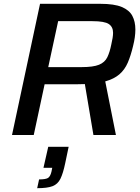

<svg xmlns="http://www.w3.org/2000/svg" viewBox="-20 -708 736 1007"><path d="M43 0 190 -688H506Q579 -688 618.5 -671.5Q658 -655 674 -625Q690 -595 690 -553Q690 -514 678 -467Q666 -416 650 -379Q634 -342 606 -318Q578 -294 532 -281L588 0H470L425 -267Q414 -267 402.5 -266.5Q391 -266 379 -266H214L157 0ZM233 -356H408Q469 -356 499.5 -368.5Q530 -381 543 -408Q556 -435 564 -476Q568 -493 570.5 -508.5Q573 -524 573 -536Q573 -567 550.5 -582Q528 -597 465 -597H285ZM175 279 185 233Q219 233 231.5 225.5Q244 218 250 192L254 172H208L233 62H340L322 148Q311 201 297 229.5Q283 258 255.5 268.5Q228 279 175 279Z"/></svg>

Font: Saira Medium
Style: Italic
Weight: 500
Italic angle: -12°
Designer: Hector Gatti with collaboration of the Omnibus-Type team
Foundry: Omnibus-Type
Version: Version 1.100; ttfautohint (v1.8.3)